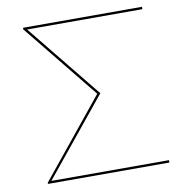

<svg xmlns="http://www.w3.org/2000/svg" viewBox="-76 -729 754 799"><g transform="rotate(-10 301.5 -329.0)"><path d="M576 -648H89L343 -334L79 -10H576V0H64L62 -4L330 -334L72 -653L75 -658H576Z"/></g></svg>

Font: Ysabeau Infant Hairline
Style: Regular
Weight: 100
Designer: Christian Thalmann (Catharsis Fonts)
Version: Version 0.003